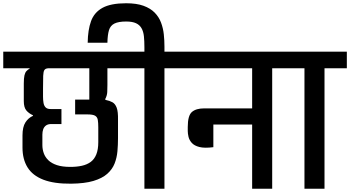

<svg xmlns="http://www.w3.org/2000/svg" viewBox="-56 -1158 2148 1178"><path d="M380 -31Q276 -30 210 -55.5Q144 -81 113 -131Q82 -181 82 -253Q82 -263 82 -276.5Q82 -290 82 -304Q82 -318 82 -327Q82 -379 100 -407Q118 -435 146 -447Q146 -448 146 -449Q146 -450 146 -451Q121 -462 105.5 -480.5Q90 -499 90 -538Q90 -565 90 -591.5Q90 -618 90 -645Q90 -678 94 -695.5Q98 -713 106.5 -722Q115 -731 126 -737Q126 -738 126 -738Q126 -738 126 -739H-36V-841H770V-739H603Q603 -727 603 -713.5Q603 -700 603 -682Q603 -664 603 -637Q603 -615 602 -593Q601 -571 589 -549L592 -545Q617 -540 634 -530.5Q651 -521 660 -497Q669 -473 668 -422V-310Q668 -270 664.5 -230Q661 -190 647 -154.5Q633 -119 602 -91.5Q571 -64 517.5 -48Q464 -32 380 -31ZM204 -268Q204 -242 212.5 -218Q221 -194 240.5 -175Q260 -156 293 -145Q326 -134 376 -134Q415 -134 446.5 -141Q478 -148 500.5 -164.5Q523 -181 535 -211Q547 -241 547 -286V-377Q547 -405 544 -422.5Q541 -440 527.5 -448Q514 -456 481 -456Q462 -456 443.5 -456Q425 -456 405 -456V-547H492V-739H239Q223 -738 216.5 -728.5Q210 -719 209 -692.5Q208 -666 208 -613Q208 -608 208 -598Q208 -588 208 -579Q208 -570 208 -564Q208 -544 211 -526.5Q214 -509 224 -499Q234 -489 254 -489H321V-397H259Q238 -397 226 -388Q214 -379 209 -364.5Q204 -350 204 -332Z M830 0V-739H694V-841H830V-868Q830 -906 827 -935Q824 -964 812.5 -984.5Q801 -1005 778.5 -1015.5Q756 -1026 718 -1026Q671 -1026 646 -1013.5Q621 -1001 612.5 -972.5Q604 -944 603 -896H482Q483 -974 502.5 -1028Q522 -1082 573 -1110Q624 -1138 718 -1138Q782 -1138 824.5 -1122.5Q867 -1107 893 -1080.5Q919 -1054 932 -1019.5Q945 -985 949 -947.5Q953 -910 953 -872V-841H1087V-739H953V0Z M1491 0V-394H1253V-255Q1199 -248 1167.5 -256Q1136 -264 1120.5 -281.5Q1105 -299 1100.5 -319Q1096 -339 1096 -354V-379Q1096 -449 1121.5 -471Q1147 -493 1196 -493H1491V-739H1015V-841H1747V-739H1614V0Z M1675 -739V-841H2072V-739H1935V0H1812V-739Z"/></svg>

Font: Matangi
Style: Bold
Weight: 700
Designer: Prashant Pant
Foundry: The Graphic Ant
Version: Version 3.002